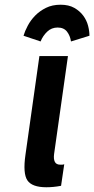

<svg xmlns="http://www.w3.org/2000/svg" viewBox="-20 -779 397 809"><path d="M146 -542.7 87.3 -126.9Q75.9 -48.1 95.4 -19.1Q115 10 175.3 10Q189.4 10 204.4 8.6Q219.4 7.3 237.3 3.9L250.7 -87.1Q245.7 -85.1 242.1 -85.1Q238.6 -85.1 234.1 -85.1Q217.1 -85.1 211.1 -97Q205.1 -108.9 207.9 -129.9L266.3 -542.7ZM235.1 -759.1Q200.4 -759.1 173.7 -745.9Q147 -732.6 128 -713.1Q109 -693.6 96.9 -670.6Q84.7 -647.7 79.1 -628.4L151 -604.3Q160.7 -628.3 178.9 -645.6Q197 -663 222.9 -663Q249 -663 262.4 -645.6Q275.7 -628.3 279.1 -604.3L356.9 -628.4Q357 -647.7 351.1 -670.6Q345.1 -693.6 330.7 -713.1Q316.3 -732.6 292.9 -745.9Q269.6 -759.1 235.1 -759.1Z"/></svg>

Font: Secuela ExtLt
Style: Italic
Weight: 200
Italic angle: -8°
Designer: Fernando Haro
Foundry: deFharo
Version: Version 1.704